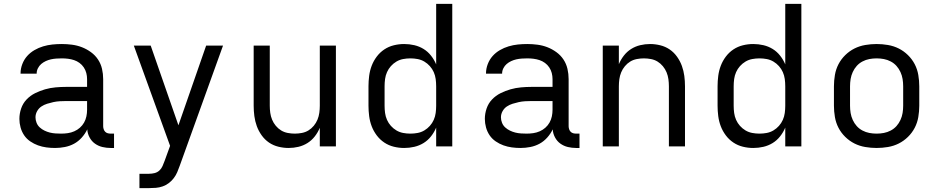

<svg xmlns="http://www.w3.org/2000/svg" viewBox="-20 -755 4840 990"><path d="M264 8Q241 8 219 5Q197 2 176 -5.5Q155 -13 136 -26Q117 -39 104.5 -57.5Q92 -76 86 -98Q80 -120 80 -142Q80 -169 89 -195.5Q98 -222 117 -242Q136 -262 161 -274.5Q186 -287 212.5 -294.5Q239 -302 266.5 -304.5Q294 -307 321 -307H429V-347Q429 -363 425 -378.5Q421 -394 412 -407.5Q403 -421 390 -430.5Q377 -440 362 -445Q347 -450 331 -452Q315 -454 299 -454Q285 -454 270.5 -453Q256 -452 242.5 -449Q229 -446 216 -440Q203 -434 192.5 -425Q182 -416 175.5 -403Q169 -390 169 -376V-375H86V-377Q86 -401 95 -424.5Q104 -448 120 -466Q136 -484 157.5 -496.5Q179 -509 202.5 -516Q226 -523 250 -525.5Q274 -528 299 -528Q325 -528 351.5 -524.5Q378 -521 402.5 -511.5Q427 -502 449 -486Q471 -470 485.5 -448Q500 -426 506 -400Q512 -374 512 -347V-104Q512 -97 514.5 -89Q517 -81 522.5 -75.5Q528 -70 535.5 -68Q543 -66 551 -66H568V8H551Q529 8 508 3Q487 -2 469.5 -14.5Q452 -27 441.5 -47Q431 -67 430 -88Q419 -65 401.5 -45.5Q384 -26 362 -14Q340 -2 314.5 3Q289 8 264 8ZM295 -66Q313 -66 330 -68.5Q347 -71 363 -78Q379 -85 392 -96.5Q405 -108 413.5 -123Q422 -138 425.5 -155Q429 -172 429 -189V-234H321Q305 -234 288 -233Q271 -232 255 -228.5Q239 -225 223 -220Q207 -215 193.5 -206Q180 -197 171.5 -182Q163 -167 163 -150Q163 -136 168.5 -122Q174 -108 185 -98Q196 -88 209.5 -81.5Q223 -75 237 -71.5Q251 -68 266 -67Q281 -66 295 -66Z M699 215V141H748Q763 141 777 137.5Q791 134 801.5 124.5Q812 115 818 101.5Q824 88 829 74L857 -3L670 -520H757L900 -109L1043 -520H1130L907 99Q901 116 894 132.5Q887 149 876 163.5Q865 178 850.5 189Q836 200 819 206Q802 212 784 213.5Q766 215 748 215Z M1468 8Q1442 8 1415.5 1.5Q1389 -5 1367 -20Q1345 -35 1329 -57.5Q1313 -80 1304 -105Q1295 -130 1291.5 -156.5Q1288 -183 1288 -210V-520H1371V-210Q1371 -192 1373.5 -173.5Q1376 -155 1383 -138Q1390 -121 1402 -106.5Q1414 -92 1429.5 -82.5Q1445 -73 1463.5 -69.5Q1482 -66 1500 -66Q1518 -66 1536.5 -69.5Q1555 -73 1570.5 -82.5Q1586 -92 1598 -106.5Q1610 -121 1617 -138Q1624 -155 1626.5 -173.5Q1629 -192 1629 -210V-520H1712V0H1629V-96Q1619 -72 1603 -51.5Q1587 -31 1565.5 -17.5Q1544 -4 1519 2Q1494 8 1468 8Z M2064 8Q2037 8 2010.5 1.5Q1984 -5 1961.5 -20Q1939 -35 1922.5 -57Q1906 -79 1896.5 -104Q1887 -129 1883.5 -156Q1880 -183 1880 -210V-310Q1880 -337 1883.5 -364Q1887 -391 1896.5 -416Q1906 -441 1922.5 -463Q1939 -485 1961.5 -500Q1984 -515 2010.5 -521.5Q2037 -528 2064 -528Q2091 -528 2116.5 -522Q2142 -516 2164 -502.5Q2186 -489 2202.5 -468Q2219 -447 2229 -423V-735H2312V0H2229V-97Q2219 -73 2202.5 -52Q2186 -31 2164 -17.5Q2142 -4 2116.5 2Q2091 8 2064 8ZM2096 -66Q2115 -66 2133.5 -69.5Q2152 -73 2168 -82.5Q2184 -92 2196.5 -106Q2209 -120 2216.5 -137Q2224 -154 2226.5 -172.5Q2229 -191 2229 -210V-310Q2229 -329 2226.5 -347.5Q2224 -366 2216.5 -383Q2209 -400 2196.5 -414Q2184 -428 2168 -437.5Q2152 -447 2133.5 -450.5Q2115 -454 2096 -454Q2077 -454 2058.5 -450.5Q2040 -447 2024 -437.5Q2008 -428 1995.5 -414Q1983 -400 1975.5 -383Q1968 -366 1965.5 -347.5Q1963 -329 1963 -310V-210Q1963 -191 1965.5 -172.5Q1968 -154 1975.5 -137Q1983 -120 1995.5 -106Q2008 -92 2024 -82.5Q2040 -73 2058.5 -69.5Q2077 -66 2096 -66Z M2664 8Q2641 8 2619 5Q2597 2 2576 -5.5Q2555 -13 2536 -26Q2517 -39 2504.5 -57.5Q2492 -76 2486 -98Q2480 -120 2480 -142Q2480 -169 2489 -195.5Q2498 -222 2517 -242Q2536 -262 2561 -274.5Q2586 -287 2612.5 -294.5Q2639 -302 2666.5 -304.5Q2694 -307 2721 -307H2829V-347Q2829 -363 2825 -378.5Q2821 -394 2812 -407.5Q2803 -421 2790 -430.5Q2777 -440 2762 -445Q2747 -450 2731 -452Q2715 -454 2699 -454Q2685 -454 2670.5 -453Q2656 -452 2642.5 -449Q2629 -446 2616 -440Q2603 -434 2592.5 -425Q2582 -416 2575.5 -403Q2569 -390 2569 -376V-375H2486V-377Q2486 -401 2495 -424.5Q2504 -448 2520 -466Q2536 -484 2557.5 -496.5Q2579 -509 2602.5 -516Q2626 -523 2650 -525.5Q2674 -528 2699 -528Q2725 -528 2751.5 -524.5Q2778 -521 2802.5 -511.5Q2827 -502 2849 -486Q2871 -470 2885.5 -448Q2900 -426 2906 -400Q2912 -374 2912 -347V-104Q2912 -97 2914.5 -89Q2917 -81 2922.5 -75.5Q2928 -70 2935.5 -68Q2943 -66 2951 -66H2968V8H2951Q2929 8 2908 3Q2887 -2 2869.5 -14.5Q2852 -27 2841.5 -47Q2831 -67 2830 -88Q2819 -65 2801.5 -45.5Q2784 -26 2762 -14Q2740 -2 2714.5 3Q2689 8 2664 8ZM2695 -66Q2713 -66 2730 -68.5Q2747 -71 2763 -78Q2779 -85 2792 -96.5Q2805 -108 2813.5 -123Q2822 -138 2825.5 -155Q2829 -172 2829 -189V-234H2721Q2705 -234 2688 -233Q2671 -232 2655 -228.5Q2639 -225 2623 -220Q2607 -215 2593.5 -206Q2580 -197 2571.5 -182Q2563 -167 2563 -150Q2563 -136 2568.5 -122Q2574 -108 2585 -98Q2596 -88 2609.5 -81.5Q2623 -75 2637 -71.5Q2651 -68 2666 -67Q2681 -66 2695 -66Z M3088 0V-520H3171V-424Q3181 -448 3197 -468.5Q3213 -489 3234.5 -502.5Q3256 -516 3281 -522Q3306 -528 3332 -528Q3358 -528 3384.5 -521.5Q3411 -515 3433 -500Q3455 -485 3471 -462.5Q3487 -440 3496 -415Q3505 -390 3508.5 -363.5Q3512 -337 3512 -310V0H3429V-310Q3429 -328 3426.5 -346.5Q3424 -365 3417 -382Q3410 -399 3398 -413.5Q3386 -428 3370.5 -437.5Q3355 -447 3336.5 -450.5Q3318 -454 3300 -454Q3282 -454 3263.5 -450.5Q3245 -447 3229.5 -437.5Q3214 -428 3202 -413.5Q3190 -399 3183 -382Q3176 -365 3173.5 -346.5Q3171 -328 3171 -310V0Z M3864 8Q3837 8 3810.5 1.5Q3784 -5 3761.5 -20Q3739 -35 3722.5 -57Q3706 -79 3696.5 -104Q3687 -129 3683.5 -156Q3680 -183 3680 -210V-310Q3680 -337 3683.5 -364Q3687 -391 3696.5 -416Q3706 -441 3722.5 -463Q3739 -485 3761.5 -500Q3784 -515 3810.5 -521.5Q3837 -528 3864 -528Q3891 -528 3916.5 -522Q3942 -516 3964 -502.5Q3986 -489 4002.5 -468Q4019 -447 4029 -423V-735H4112V0H4029V-97Q4019 -73 4002.5 -52Q3986 -31 3964 -17.5Q3942 -4 3916.5 2Q3891 8 3864 8ZM3896 -66Q3915 -66 3933.5 -69.5Q3952 -73 3968 -82.5Q3984 -92 3996.5 -106Q4009 -120 4016.5 -137Q4024 -154 4026.5 -172.5Q4029 -191 4029 -210V-310Q4029 -329 4026.5 -347.5Q4024 -366 4016.5 -383Q4009 -400 3996.5 -414Q3984 -428 3968 -437.5Q3952 -447 3933.5 -450.5Q3915 -454 3896 -454Q3877 -454 3858.5 -450.5Q3840 -447 3824 -437.5Q3808 -428 3795.5 -414Q3783 -400 3775.5 -383Q3768 -366 3765.5 -347.5Q3763 -329 3763 -310V-210Q3763 -191 3765.5 -172.5Q3768 -154 3775.5 -137Q3783 -120 3795.5 -106Q3808 -92 3824 -82.5Q3840 -73 3858.5 -69.5Q3877 -66 3896 -66Z M4500 8Q4471 8 4441.5 3Q4412 -2 4386 -15Q4360 -28 4338.5 -49Q4317 -70 4303.5 -96Q4290 -122 4285 -151.5Q4280 -181 4280 -210V-310Q4280 -339 4285 -368.5Q4290 -398 4303.5 -424Q4317 -450 4338.5 -471Q4360 -492 4386 -505Q4412 -518 4441.5 -523Q4471 -528 4500 -528Q4529 -528 4558.5 -523Q4588 -518 4614 -505Q4640 -492 4661.5 -471Q4683 -450 4696.5 -424Q4710 -398 4715 -368.5Q4720 -339 4720 -310V-210Q4720 -181 4715 -151.5Q4710 -122 4696.5 -96Q4683 -70 4661.5 -49Q4640 -28 4614 -15Q4588 -2 4558.5 3Q4529 8 4500 8ZM4500 -66Q4519 -66 4537.5 -69.5Q4556 -73 4573 -82Q4590 -91 4602.5 -105Q4615 -119 4623 -136.5Q4631 -154 4634 -172.5Q4637 -191 4637 -210V-310Q4637 -329 4634 -347.5Q4631 -366 4623 -383.5Q4615 -401 4602.5 -415Q4590 -429 4573 -438Q4556 -447 4537.5 -450.5Q4519 -454 4500 -454Q4481 -454 4462.5 -450.5Q4444 -447 4427 -438Q4410 -429 4397.5 -415Q4385 -401 4377 -383.5Q4369 -366 4366 -347.5Q4363 -329 4363 -310V-210Q4363 -191 4366 -172.5Q4369 -154 4377 -136.5Q4385 -119 4397.5 -105Q4410 -91 4427 -82Q4444 -73 4462.5 -69.5Q4481 -66 4500 -66Z"/></svg>

Font: R Plex Mono
Style: Regular
Weight: 400
Monospace: yes
Designer: Belleve Invis
Foundry: Belleve Invis
Version: Version 31.8.0